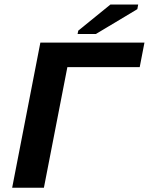

<svg xmlns="http://www.w3.org/2000/svg" viewBox="-20 -852 675 871"><path d="M635.3 -658.7 613.8 -547.4H285.6L179.2 -0.5H35.2L163.1 -658.7ZM332 -697.8 335 -712.9 481 -831.5H606.9L603 -810.5L415 -697.8Z"/></svg>

Font: Cousine
Style: Bold Italic
Weight: 700
Italic angle: -12°
Monospace: yes
Designer: Steve Matteson
Foundry: Ascender Corporation
Version: Version 1.20